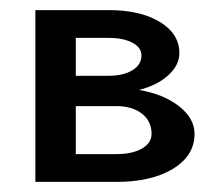

<svg xmlns="http://www.w3.org/2000/svg" viewBox="-20 -360 430 380"><path d="M50 0V-340H195Q258 -340 296.5 -316.5Q335 -293 335 -255Q335 -231 313 -211Q291 -191 255 -182Q303 -174 334 -150Q365 -126 365 -95Q365 -52 322.5 -26Q280 0 210 0ZM130 -150V-55H210Q242 -55 261 -66Q280 -77 280 -95Q280 -120 261 -135Q242 -150 210 -150ZM130 -285V-210H195Q224 -210 242 -221Q260 -232 260 -250Q260 -266 242 -275.5Q224 -285 195 -285Z"/></svg>

Font: Glametrix
Style: Bold
Weight: 700
Designer: gluk
Foundry: gluk
Version: Version 0.40